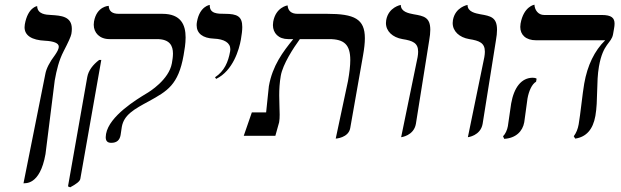

<svg xmlns="http://www.w3.org/2000/svg" viewBox="-20 -580 2652 820"><path d="M80.3 203C85.6 201 150.1 215 174.3 78L213.7 -236C221.6 -281 232 -323 251.7 -361C271.4 -399 282.8 -424 284.8 -435C286.2 -443 286.8 -450.2 286.8 -456.7C286.8 -510.6 240.4 -513.3 198 -516C176.2 -517 139.6 -519 138.7 -554C138.7 -554 98.9 -549 86 -476C85.2 -471.7 84.9 -467.6 84.9 -463.7C84.9 -428.4 115.5 -408.7 172.6 -406C209 -404.1 231 -396 231 -381C231 -369.8 223.4 -357.6 214.9 -345C191.4 -314 177.7 -287 173.6 -264Z M279.7 220C304 207 321.1 195 323 184L412.6 -324H403.6C377.1 -304 357.7 -279 352.7 -251L270.4 216ZM500.2 -38C509.2 -89 551.4 -113 616.6 -148C694.1 -191 741.7 -217 764.1 -344C768.2 -367 772.7 -394.1 772.7 -420C772.7 -472.9 753.8 -521 673.3 -521H487.3C459.3 -521 445.3 -532 444.3 -555C444.3 -555 393.2 -554 381.5 -488C380.7 -483.4 380.3 -479 380.3 -474.6C380.3 -439.9 405.5 -413 447.3 -413H650.3C705.9 -413 718.7 -383.8 718.7 -351.1C718.7 -337.4 716.4 -323 714.1 -310C701.8 -240 618.6 -188 604.2 -180C565 -156 446.5 -85 432.9 -8C432 -2.9 431.5 1.7 431.5 5.8C431.5 22.3 439.1 30 455.2 30C478.2 30 491.1 19 495 -3C497.5 -17 498.9 -31 500.2 -38Z M903.1 -243C975.3 -278 1001.4 -369 1008.8 -411C1012.6 -432.7 1014.7 -450.3 1014.7 -464.5C1014.7 -510 993.5 -521 940.2 -521C909.2 -521 874.2 -521 875.9 -559C875.9 -559 833 -554 821.2 -487C820.3 -481.9 819.8 -477.1 819.8 -472.6C819.8 -437.3 846 -416.8 893.5 -415C937.7 -413.2 963.7 -397.3 963.7 -369.7C963.7 -366.9 963.5 -364 962.9 -361C954.8 -315 938 -276 898.4 -250Z M1413.8 12C1413.8 12 1468.4 9 1475.8 -33L1530.6 -344C1535.6 -372.3 1538.3 -396.4 1538.3 -416.7C1538.3 -499.1 1493.9 -521 1376.8 -521H1250.8C1223.8 -521 1210.1 -534 1208.2 -557C1208.2 -557 1157.9 -550 1146.8 -487C1146 -482.2 1145.6 -477.5 1145.6 -473C1145.6 -438.7 1169.3 -413 1210.8 -413H1232.5C1188.3 -358.6 1143.8 -299.9 1128.3 -212C1126.6 -202 1120.8 -135 1116.6 -100H1055.6L1021 0H1156L1172.2 -58C1173.9 -67.6 1174.4 -78.6 1174.4 -90.9C1174.4 -114 1172.5 -141.6 1172.5 -172.2C1172.5 -198.2 1173.9 -226.4 1179.1 -256C1187.9 -306.1 1232.8 -374.6 1260.7 -413H1385.8C1450.2 -413 1476 -388.9 1476 -323.5C1476 -299.5 1472.6 -270 1466.2 -234Z M1693.2 6C1693.2 6 1747.2 0 1756.2 -51L1812.8 -406C1816.2 -424.8 1817.7 -440.3 1817.7 -453C1817.7 -506.4 1789.9 -511.7 1746.8 -519C1726.5 -523 1691.5 -529 1691.8 -559C1691.8 -559 1639.2 -550 1629.4 -494C1628.6 -489.8 1628.3 -485.8 1628.3 -481.8C1628.3 -446.8 1656.3 -420.2 1699.1 -413C1742.7 -406.2 1765.8 -396.6 1765.8 -359.3C1765.8 -352.5 1765 -344.8 1763.5 -336Z M1978.2 6C1978.2 6 2032.2 0 2041.2 -51L2097.8 -406C2101.2 -424.8 2102.7 -440.3 2102.7 -453C2102.7 -506.4 2074.9 -511.7 2031.8 -519C2011.5 -523 1976.5 -529 1976.8 -559C1976.8 -559 1924.2 -550 1914.4 -494C1913.6 -489.8 1913.3 -485.8 1913.3 -481.8C1913.3 -446.8 1941.3 -420.2 1984.1 -413C2027.7 -406.2 2050.8 -396.6 2050.8 -359.3C2050.8 -352.5 2050 -344.8 2048.5 -336Z M2232.8 -159C2238.5 -191 2251.7 -221 2269.5 -231L2271.8 -244C2267.3 -247 2261.5 -248 2255.5 -248C2206.5 -248 2175.1 -206 2163.1 -138C2159.8 -119 2152.2 -59 2149 -41C2146.2 -25 2138 -7 2128.4 2L2133.5 13C2183 10 2212.1 -19 2219 -58C2222.4 -77 2229.5 -140 2232.8 -159ZM2538 -296C2555.6 -396 2591.2 -394 2598.3 -434L2602.5 -458C2603.9 -465.7 2604.7 -472.6 2604.7 -478.8C2604.7 -503.3 2592 -516 2549.8 -516H2303.8C2278.8 -516 2263.5 -537 2262.5 -560C2262.5 -560 2216.3 -553 2203.2 -479C2202.4 -474.2 2202 -469.5 2202 -465C2202 -431.3 2225.6 -408 2269.7 -408H2564.7C2518.8 -363 2488.8 -301 2475.1 -223C2467.7 -181 2458.8 -91 2451.4 -49C2447.9 -29 2440.9 -12 2430.4 2L2436.7 12C2483.9 5 2512.5 -27 2522.8 -85C2534.4 -151 2526.3 -230 2538 -296Z"/></svg>

Font: Linux Biolinum O 
Style: Bold Italic
Weight: 700
Designer: Philipp H. Poll
Foundry: Philipp H. Poll
Version: Version 1.3.2